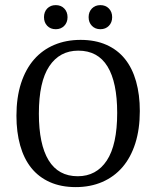

<svg xmlns="http://www.w3.org/2000/svg" viewBox="-20 -736 623 765"><path d="M281.8 9.5Q223.3 9.5 178.7 -10.4Q134.2 -30.2 104.7 -66.9Q75.3 -103.6 60.4 -156.5Q45.5 -209.5 45.5 -274.9Q45.5 -347.6 63.8 -404.2Q82.2 -460.7 115.5 -498.9Q148.7 -537.1 196 -557.1Q243.3 -577.1 301.1 -577.1Q359.6 -577.1 404.2 -557.3Q448.7 -537.5 478 -500.9Q507.3 -464.4 522.2 -411.6Q537.1 -358.9 537.1 -293.5Q537.1 -221.5 519.1 -164.9Q501.1 -108.4 467.8 -69.8Q434.5 -31.3 387.3 -10.9Q340 9.5 281.8 9.5ZM292 -534.2Q217.8 -534.2 176.4 -472.2Q134.9 -410.2 134.9 -283.3Q134.9 -161.1 173.6 -97.5Q212.4 -33.8 289.8 -33.8Q364 -33.8 405.5 -96.4Q446.9 -158.9 446.9 -286.2Q446.9 -408 408.4 -471.1Q369.8 -534.2 292 -534.2ZM426.9 -667.6Q426.9 -646.5 413.8 -633.1Q400.7 -619.6 380 -619.6Q359.3 -619.6 346.2 -633.1Q333.1 -646.5 333.1 -667.6Q333.1 -688.7 346.2 -702.2Q359.3 -715.6 380 -715.6Q400.7 -715.6 413.8 -702.2Q426.9 -688.7 426.9 -667.6ZM249.1 -667.6Q249.1 -646.5 236 -633.1Q222.9 -619.6 202.2 -619.6Q181.1 -619.6 168.2 -633.1Q155.3 -646.5 155.3 -667.6Q155.3 -688.7 168.2 -702.2Q181.1 -715.6 202.2 -715.6Q222.9 -715.6 236 -702.2Q249.1 -688.7 249.1 -667.6Z"/></svg>

Font: Rasa
Style: Regular
Weight: 400
Version: Version 1.000;PS 1.000;hotconv 1.0.88;makeotf.lib2.5.647800;